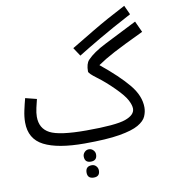

<svg xmlns="http://www.w3.org/2000/svg" viewBox="-110 -913 1106 1256"><g transform="rotate(-10 443.5 -285.0)"><path d="M816 -144Q816 -221 753.5 -296.5Q691 -372 574 -467Q622 -500 686 -534Q750 -568 887 -633L853 -707Q725 -642 639.5 -599Q554 -556 514 -513Q493 -490 493 -439Q493 -426 544.5 -388Q596 -350 652 -294Q706 -240 723.5 -206Q741 -172 741 -149Q741 -107 676.5 -84Q612 -61 416 -61L390 21Q537 21 622.5 6.5Q708 -8 749.5 -32Q791 -56 803.5 -85.5Q816 -115 816 -144ZM390 21 436 -11 416 -61Q238 -61 175 -94Q112 -127 112 -205Q112 -230 119.5 -264Q127 -298 133 -320L58 -339Q48 -302 39 -260.5Q30 -219 30 -182Q30 -72 121 -25.5Q212 21 390 21ZM462 -550Q523 -588 611 -639.5Q699 -691 829 -760L801 -821Q672 -754 577.5 -697.5Q483 -641 425 -606ZM410 145Q451 145 451 104Q451 88 439 75.5Q427 63 410 63Q393 63 381 75.5Q369 88 369 104Q369 145 410 145ZM411 251Q451 251 451 211Q451 194 439.5 181.5Q428 169 411 169Q369 169 369 211Q369 251 411 251Z"/></g></svg>

Font: Noto Sans Arabic UI
Style: Regular
Weight: 400
Designer: Nadine Chahine - Monotype Design Team
Foundry: Monotype Imaging Inc.
Version: Version 1.900